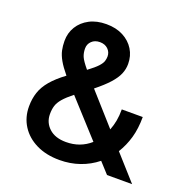

<svg xmlns="http://www.w3.org/2000/svg" viewBox="-128 -832 942 964"><g transform="rotate(20 342.5 -350.0)"><path d="M290 11Q219 11 166 -15Q113 -41 84 -86.5Q55 -132 55 -190Q55 -231 66.5 -265.5Q78 -300 105.5 -332.5Q133 -365 179 -399Q150 -434 135 -460.5Q120 -487 115 -510.5Q110 -534 110 -560Q110 -603 131 -637Q152 -671 190 -691Q228 -711 280 -711Q332 -711 370 -691Q408 -671 429 -637Q450 -603 450 -560Q450 -532 439 -506Q428 -480 402 -451Q376 -422 331 -386L478 -221Q488 -247 493 -274Q498 -301 498 -335H610Q610 -273 596 -224Q582 -175 556 -133L675 0H541L489 -57Q448 -24 397.5 -6.5Q347 11 290 11ZM290 -85Q328 -85 360.5 -97Q393 -109 420 -133L248 -322Q214 -295 196.5 -274.5Q179 -254 173 -234.5Q167 -215 167 -190Q167 -145 199.5 -115Q232 -85 290 -85ZM220 -560Q220 -536 228 -517Q236 -498 266 -462Q301 -488 316.5 -505Q332 -522 336 -535Q340 -548 340 -560Q340 -583 323.5 -599Q307 -615 280 -615Q253 -615 236.5 -599Q220 -583 220 -560Z"/></g></svg>

Font: Golos Text Medium
Style: Regular
Weight: 500
Designer: A.Korolkova, Vitaly Kuzmin
Foundry: ParaType Ltd
Version: Version 2.004